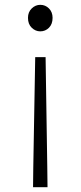

<svg xmlns="http://www.w3.org/2000/svg" viewBox="-20 -567 335 796"><path d="M117 209 118 125 126 -330H169L176 125L177 209ZM147 -437Q127 -437 111.5 -452Q96 -467 96 -493Q96 -517 111.5 -532Q127 -547 147 -547Q168 -547 183 -532Q198 -517 198 -493Q198 -467 183 -452Q168 -437 147 -437Z"/></svg>

Font: Noto Sans JP Thin Light
Style: Regular
Weight: 300
Version: Version 2.004-H2;hotconv 1.0.118;makeotfexe 2.5.65603